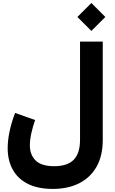

<svg xmlns="http://www.w3.org/2000/svg" viewBox="-20 -985 760 1271"><path d="M492.2 -872.6 585 -780.3 677.2 -872.6 585 -965.3ZM338.4 115.2Q254.4 115.2 216.1 77.6Q177.7 40 177.7 -23.4Q177.7 -59.1 187.3 -102.5Q196.8 -146 212.4 -190.4L80.1 -237.3Q56.2 -176.3 43.5 -116Q30.8 -55.7 30.8 -3.4Q30.8 75.7 63.7 136.5Q96.7 197.3 163.1 231.4Q229.5 265.6 330.1 265.6Q430.2 265.6 504.4 228Q578.6 190.4 619.4 118.2Q660.2 45.9 660.2 -58.6V-709.5H509.8V-58.6Q509.8 28.8 468.5 72Q427.2 115.2 338.4 115.2Z"/></svg>

Font: Estedad-FD-VF Thin
Style: Regular
Weight: 100
Designer: Amin Abedi
Version: Version 5.0